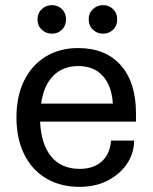

<svg xmlns="http://www.w3.org/2000/svg" viewBox="-20 -717 595 747"><path d="M290 10Q215 10 159.5 -23Q104 -56 74 -117Q44 -178 44 -260Q44 -343 74 -403.5Q104 -464 158 -497Q212 -530 284 -530Q391 -530 450 -463Q509 -396 509 -277V-244H136Q140 -155 179.5 -107.5Q219 -60 290 -60Q344 -60 376 -89Q408 -118 412 -170H502Q501 -118 472.5 -77.5Q444 -37 397 -13.5Q350 10 290 10ZM284 -460Q225 -460 187.5 -422.5Q150 -385 140 -314H419Q415 -382 380.5 -421Q346 -460 284 -460ZM381 -586Q358 -586 341.5 -601.5Q325 -617 325 -642Q325 -666 341.5 -681.5Q358 -697 381 -697Q404 -697 420 -681.5Q436 -666 436 -642Q436 -617 420 -601.5Q404 -586 381 -586ZM182 -586Q159 -586 142.5 -601.5Q126 -617 126 -642Q126 -666 142.5 -681.5Q159 -697 182 -697Q205 -697 221 -681.5Q237 -666 237 -642Q237 -617 221 -601.5Q205 -586 182 -586Z"/></svg>

Font: Hedvig Letters Sans
Style: Regular
Weight: 400
Designer: Alexander Örn & Tor Weibull
Foundry: Kanon Foundry
Version: Version 1.000; ttfautohint (v1.8.4.7-5d5b)